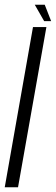

<svg xmlns="http://www.w3.org/2000/svg" viewBox="-36 -789 236 809"><path d="M-16 0 103 -675H159.5L40 0ZM150 -700 110.5 -769H152.5L179.5 -700Z"/></svg>

Font: Anybody Condensed Light
Style: Italic
Weight: 300
Width: 3
Italic angle: -10°
Designer: Tyler Finck
Foundry: Etcetera Type Company
Version: Version 1.010; ttfautohint (v1.8.3) -l 8 -r 50 -G 200 -x 14 